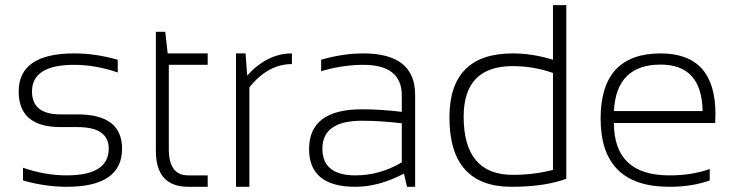

<svg xmlns="http://www.w3.org/2000/svg" viewBox="-20 -718 2824 738"><path d="M68.4 -24.4V-73.2Q153.8 -43.9 236.3 -43.9Q397.9 -43.9 397.9 -146.5Q397.9 -229.5 278.3 -229.5H212.9Q51.8 -229.5 51.8 -366.2Q51.8 -512.7 265.1 -512.7Q347.2 -512.7 432.6 -488.3V-439.5Q347.2 -468.8 265.1 -468.8Q103 -468.8 103 -366.2Q103 -278.3 212.9 -278.3H278.3Q449.2 -278.3 449.2 -146.5Q449.2 0 236.3 0Q153.8 0 68.4 -24.4Z M579.1 -595.7H615.2L624.5 -512.7H778.3V-468.8H628.9V-145Q628.9 -43.9 703.1 -43.9H778.3V0H704.1Q579.1 0 579.1 -138.2Z M887.2 0V-512.7H923.8L930.2 -427.7Q1007.3 -512.7 1102.1 -512.7V-471.7Q1010.3 -471.7 938.5 -382.3V0Z M1168 -145Q1168 -297.9 1371.1 -297.9Q1442.9 -297.9 1524.4 -288.1V-351.1Q1524.4 -468.8 1376.5 -468.8Q1297.4 -468.8 1214.4 -444.3V-488.3Q1297.4 -512.7 1376.5 -512.7Q1575.7 -512.7 1575.7 -353.5V0H1544.4L1532.7 -50.8Q1436.5 0 1346.2 0Q1168 0 1168 -145ZM1371.1 -253.9Q1219.2 -253.9 1219.2 -146.5Q1219.2 -43.9 1346.2 -43.9Q1439.9 -43.9 1524.4 -93.8V-244.1Q1442.9 -253.9 1371.1 -253.9Z M2105.5 -437.5Q2031.2 -463.9 1951.2 -463.9Q1762.2 -463.9 1762.2 -270Q1762.2 -45.9 1951.2 -45.9Q2031.2 -45.9 2105.5 -64.9ZM2156.7 -30.8Q2073.2 0 1946.3 0Q1707.5 0 1707.5 -266.6Q1707.5 -512.7 1950.7 -512.7Q2026.9 -512.7 2105.5 -488.3V-698.2H2156.7Z M2519.5 -512.7Q2730 -512.7 2730 -279.8Q2730 -263.2 2729 -245.1H2339.8Q2339.8 -43.9 2552.7 -43.9Q2640.1 -43.9 2708 -68.4V-24.4Q2640.1 0 2552.7 0Q2288.6 0 2288.6 -262.2Q2288.6 -512.7 2519.5 -512.7ZM2339.8 -291H2680.7Q2677.7 -469.7 2519.5 -469.7Q2348.6 -469.7 2339.8 -291Z"/></svg>

Font: Sansation Light
Style: Light
Weight: 300
Designer: Bernd Montag
Version: Version 1.301